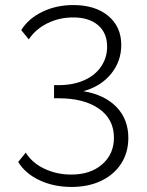

<svg xmlns="http://www.w3.org/2000/svg" viewBox="-20 -730 580 760"><path d="M52 -89 82 -126Q107 -85 156 -62Q205 -39 262 -39Q338 -39 384.5 -79.5Q431 -120 431 -185Q431 -258 372 -299.5Q313 -341 212 -341H194V-393H212Q270 -393 313.5 -412.5Q357 -432 380.5 -467Q404 -502 404 -545Q404 -600 368 -630.5Q332 -661 270 -661Q214 -661 167 -637.5Q120 -614 94 -574L64 -611Q93 -657 148 -683.5Q203 -710 270 -710Q357 -710 408.5 -667Q460 -624 460 -552Q460 -487 419.5 -437.5Q379 -388 310 -369Q394 -355 441 -306.5Q488 -258 488 -184Q488 -127 460 -83Q432 -39 381 -14.5Q330 10 263 10Q193 10 136.5 -16.5Q80 -43 52 -89Z"/></svg>

Font: Sarabun ExtraLight
Style: Regular
Weight: 275
Designer: Suppakit Chalermlarp | Katatrad Co.,Ltd.
Foundry: Cadson Demak Co.,Ltd.
Version: Version 1.000; ttfautohint (v1.6)